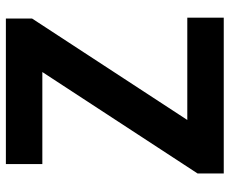

<svg xmlns="http://www.w3.org/2000/svg" viewBox="-84 -697 781 653"><g transform="rotate(-90 306.5 -370.5)"><path d="M43 -89 388 -617H75V-741H570V-652L225 -124H573V0H43Z"/></g></svg>

Font: Merged Yaku Han JP
Style: Bold
Weight: 700
Designer: Ryoko NISHIZUKA 西塚涼子 (kana, bopomofo & ideographs); Paul D. Hunt (Latin, Greek & Cyrillic); Sandoll Communications 산돌커뮤니
Foundry: Adobe
Version: Version 2.004